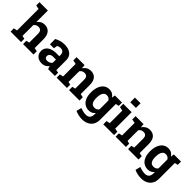

<svg xmlns="http://www.w3.org/2000/svg" viewBox="206 -2047 3544 3544"><g transform="rotate(45 1978.5 -274.5)"><path d="M22.9 0V-85.4L91.8 -100.1V-661.1L15.6 -675.8V-761.7H233.9V-460.9Q258.8 -497.6 295.7 -517.8Q332.5 -538.1 379.4 -538.1Q459 -538.1 505.6 -485.1Q552.2 -432.1 552.2 -321.3V-100.1L620.6 -85.4V0H348.1V-85.4L409.7 -100.1V-322.3Q409.7 -379.4 388.2 -403.3Q366.7 -427.2 325.2 -427.2Q296.4 -427.2 272.7 -415.3Q249 -403.3 233.9 -380.4V-100.1L295.4 -85.4V0Z M843.3 10.3Q764.6 10.3 718.3 -32Q671.9 -74.2 671.9 -147Q671.9 -196.8 699 -234.4Q726.1 -272 779.1 -293.5Q832 -314.9 909.7 -314.9H979.5V-354Q979.5 -392.1 957.3 -415.8Q935.1 -439.5 890.6 -439.5Q867.7 -439.5 849.4 -433.8Q831.1 -428.2 816.4 -418L805.2 -348.1H702.6L700.7 -485.4Q742.2 -508.8 790.5 -523.4Q838.9 -538.1 898.4 -538.1Q1002 -538.1 1062 -490Q1122.1 -441.9 1122.1 -352.5V-134.8Q1122.1 -124 1122.3 -113.5Q1122.6 -103 1124 -93.3L1179.2 -85.4V0H1002.4Q997.1 -13.7 991.7 -29.3Q986.3 -44.9 983.9 -60.5Q958.5 -28.3 924.1 -9Q889.6 10.3 843.3 10.3ZM881.3 -95.2Q911.1 -95.2 938 -108.6Q964.8 -122.1 979.5 -144V-227.5H909.2Q862.3 -227.5 838.1 -206.1Q814 -184.6 814 -154.3Q814 -126 831.8 -110.6Q849.6 -95.2 881.3 -95.2Z M1224.6 0V-85.4L1293 -100.1V-427.7L1217.3 -442.4V-528.3H1425.8L1432.1 -452.6Q1458.5 -493.2 1497.3 -515.6Q1536.1 -538.1 1585.9 -538.1Q1664.6 -538.1 1709 -487.8Q1753.4 -437.5 1753.4 -330.1V-100.1L1821.8 -85.4V0H1549.3V-85.4L1610.4 -100.1V-329.6Q1610.4 -382.8 1589.4 -405Q1568.4 -427.2 1526.9 -427.2Q1496.1 -427.2 1473.4 -414.3Q1450.7 -401.4 1435.5 -377.4V-100.1L1493.2 -85.4V0Z M2095.2 213.4Q2055.2 213.4 2005.4 203.1Q1955.6 192.9 1917.5 173.8L1943.8 72.3Q1978 86.9 2016.4 95.5Q2054.7 104 2087.9 104Q2145 104 2171.6 72.3Q2198.2 40.5 2198.2 -16.1V-50.8Q2174.8 -21 2143.1 -5.4Q2111.3 10.3 2070.3 10.3Q2005.9 10.3 1959.5 -22.2Q1913.1 -54.7 1888.7 -113.3Q1864.3 -171.9 1864.3 -249.5V-259.8Q1864.3 -343.3 1888.7 -405.8Q1913.1 -468.3 1958.5 -503.2Q2003.9 -538.1 2067.4 -538.1Q2114.7 -538.1 2148.9 -518.3Q2183.1 -498.5 2207 -461.9L2217.3 -528.3H2403.3V-442.4L2341.3 -429.2V-15.6Q2341.3 54.2 2311.8 105.5Q2282.2 156.7 2227.1 185.1Q2171.9 213.4 2095.2 213.4ZM2110.4 -100.6Q2140.6 -100.6 2162.6 -112.5Q2184.6 -124.5 2198.2 -147.5V-377Q2184.6 -400.9 2162.4 -414.1Q2140.1 -427.2 2110.8 -427.2Q2074.2 -427.2 2051.3 -406Q2028.3 -384.8 2017.6 -347.4Q2006.8 -310.1 2006.8 -259.8V-249.5Q2006.8 -180.2 2030.8 -140.4Q2054.7 -100.6 2110.4 -100.6Z M2442.9 0V-85.4L2511.7 -100.1V-427.7L2435.5 -442.4V-528.3H2654.3V-100.1L2722.7 -85.4V0ZM2506.8 -640.1V-761.7H2654.3V-640.1Z M2764.6 0V-85.4L2833 -100.1V-427.7L2757.3 -442.4V-528.3H2965.8L2972.2 -452.6Q2998.5 -493.2 3037.4 -515.6Q3076.2 -538.1 3126 -538.1Q3204.6 -538.1 3249 -487.8Q3293.5 -437.5 3293.5 -330.1V-100.1L3361.8 -85.4V0H3089.4V-85.4L3150.4 -100.1V-329.6Q3150.4 -382.8 3129.4 -405Q3108.4 -427.2 3066.9 -427.2Q3036.1 -427.2 3013.4 -414.3Q2990.7 -401.4 2975.6 -377.4V-100.1L3033.2 -85.4V0Z M3635.3 213.4Q3595.2 213.4 3545.4 203.1Q3495.6 192.9 3457.5 173.8L3483.9 72.3Q3518.1 86.9 3556.4 95.5Q3594.7 104 3627.9 104Q3685.1 104 3711.7 72.3Q3738.3 40.5 3738.3 -16.1V-50.8Q3714.8 -21 3683.1 -5.4Q3651.4 10.3 3610.4 10.3Q3545.9 10.3 3499.5 -22.2Q3453.1 -54.7 3428.7 -113.3Q3404.3 -171.9 3404.3 -249.5V-259.8Q3404.3 -343.3 3428.7 -405.8Q3453.1 -468.3 3498.5 -503.2Q3543.9 -538.1 3607.4 -538.1Q3654.8 -538.1 3689 -518.3Q3723.1 -498.5 3747.1 -461.9L3757.3 -528.3H3943.4V-442.4L3881.3 -429.2V-15.6Q3881.3 54.2 3851.8 105.5Q3822.3 156.7 3767.1 185.1Q3711.9 213.4 3635.3 213.4ZM3650.4 -100.6Q3680.7 -100.6 3702.6 -112.5Q3724.6 -124.5 3738.3 -147.5V-377Q3724.6 -400.9 3702.4 -414.1Q3680.2 -427.2 3650.9 -427.2Q3614.3 -427.2 3591.3 -406Q3568.4 -384.8 3557.6 -347.4Q3546.9 -310.1 3546.9 -259.8V-249.5Q3546.9 -180.2 3570.8 -140.4Q3594.7 -100.6 3650.4 -100.6Z"/></g></svg>

Font: Robotiche
Style: Bold
Weight: 700
Designer: Google
Version: Version 2.001